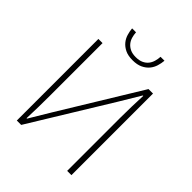

<svg xmlns="http://www.w3.org/2000/svg" viewBox="-251 -1065 1208 1208"><g transform="rotate(45 352.5 -461.5)"><path d="M110 -726H147V-259Q147 -208 146 -157.5Q145 -107 143 -54H147L231 -194L556 -726H596V0H558V-473Q558 -525 559.5 -573Q561 -621 563 -672H559L475 -532L149 0H110ZM357 -783Q316 -783 289.5 -796Q263 -809 246.5 -829Q230 -849 222.5 -874Q215 -899 213 -923H248Q249 -902 255 -881.5Q261 -861 274 -845.5Q287 -830 307 -820.5Q327 -811 357 -811Q387 -811 407.5 -820.5Q428 -830 440.5 -845.5Q453 -861 459 -881.5Q465 -902 466 -923H501Q499 -899 491.5 -874Q484 -849 467.5 -829Q451 -809 424 -796Q397 -783 357 -783Z"/></g></svg>

Font: SpoqaHanSansJP-Thin
Style: Regular
Weight: 250
Designer: [Source Han Sans]
Ryoko NISHIZUKA  (kana & ideographs); Paul D. Hunt (Latin, Greek & Cyrillic); Wenlong ZHANG  (bopomofo
Foundry: Spoqa (http://bi.spoqa.com)
Version: Version 1.002.20150607